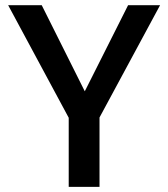

<svg xmlns="http://www.w3.org/2000/svg" viewBox="-20 -728 655 748"><path d="M367.7 -270.3V0H247.7V-269.2L11.8 -707.7H142.6L310.3 -372.3L479 -707.7H603.6Z"/></svg>

Font: Fira Code Medium
Style: Regular
Weight: 500
Designer: Carrois Corporate, Edenspiekermann AG, Nikita Prokopov
Foundry: Carrois Corporate, Edenspiekermann AG, Nikita Prokopov
Version: Version 6.002